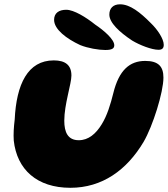

<svg xmlns="http://www.w3.org/2000/svg" viewBox="-20 -874 800 914"><path d="M734.5 -637C753.5 -637 759.5 -646 759.5 -660.5C759.5 -689 730 -733.5 697.5 -764.5C647.5 -815 599 -853.5 551.5 -853.5C519 -853.5 500.5 -835 500.5 -804.5C500.5 -766 548 -721.5 609 -681C645.5 -659 702.5 -637 734.5 -637ZM481 -636C513.5 -636 524 -643.5 524 -658.5C524 -687 473.5 -730 433 -757C389.5 -792 331.5 -827.5 295.5 -827.5C260 -827.5 237.5 -811.5 237.5 -779.5C237.5 -734 297 -689.5 361.5 -659.5C398.5 -644.5 449.5 -636 481 -636ZM315 20C466.5 20 583.5 -64 663.5 -198.5C707.5 -273.5 758 -435 758 -504.5C758 -557 734.5 -584 671.5 -584C597.5 -584 546.5 -540.5 519.5 -431C506.5 -378.5 490 -323.5 464 -282C436.5 -237 401 -206.5 355 -206.5C303 -206.5 286 -244.5 286 -299.5C286 -377.5 320 -474.5 320 -514.5C320 -564 291 -586.5 236 -586.5C112 -586.5 58 -473 50 -305C45.5 -269 43.5 -235.5 45.5 -205C60.5 -67 156 20 315 20Z"/></svg>

Font: Gluten
Style: Bold Italic
Weight: 700
Italic angle: -13°
Designer: Tyler Finck
Foundry: Etcetera Type Company
Version: Version 0.920